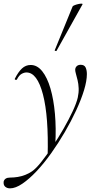

<svg xmlns="http://www.w3.org/2000/svg" viewBox="-74 -751 534 1052"><path d="M-19 281Q-35 281 -45.5 272Q-56 263 -54 244Q-48 222 -19 222Q2 222 23.5 218.5Q45 215 65 207Q85 199 101 188Q123 173 152 136.5Q181 100 213 52.5Q245 5 274 -45.5Q303 -96 324 -141Q345 -186 352 -216Q358 -243 357 -267.5Q356 -292 351 -312Q346 -332 342 -346.5Q338 -361 338 -368Q338 -380 346 -388Q354 -396 368 -396Q388 -396 395 -381.5Q402 -367 402 -345Q402 -308 386.5 -257Q371 -206 343.5 -146.5Q316 -87 281 -27Q246 33 206.5 88.5Q167 144 126.5 187Q86 230 48.5 255.5Q11 281 -19 281ZM187 108Q193 -112 161.5 -233Q130 -354 71 -354Q58 -354 44 -346Q30 -338 19 -316Q17 -312 11.5 -313.5Q6 -315 7 -319Q26 -357 46.5 -376Q67 -395 94 -395Q130 -395 157.5 -360.5Q185 -326 202.5 -266Q220 -206 227 -127.5Q234 -49 229 40ZM236 -473Q235 -470 229.5 -472Q224 -474 226 -476L324 -716Q326 -719 334.5 -722.5Q343 -726 354 -728.5Q365 -731 372.5 -731Q380 -731 378 -727Z"/></svg>

Font: Cormorant Garamond Light
Style: Italic
Weight: 300
Italic angle: -10°
Designer: Christian Thalmann (Catharsis Fonts)
Foundry: Catharsis Fonts
Version: Version 4.001